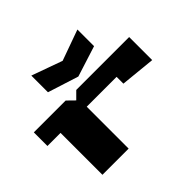

<svg xmlns="http://www.w3.org/2000/svg" viewBox="-178 -1055 1296 1296"><g transform="rotate(-45 470.0 -406.5)"><path d="M0 -400V-530H304L355 -480L405 -530H910V-310L660 -335V-400H375V0H125V-400ZM259 -654V-813L479 -734L699 -813V-654L479 -584Z"/></g></svg>

Font: Stalinist One
Style: Regular
Weight: 400
Designer: Jovanny Lemonad
Foundry: Alexey Maslov, Jovanny Lemonad
Version: Version 3.004